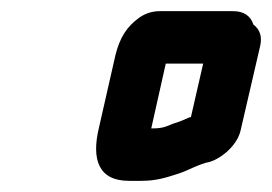

<svg xmlns="http://www.w3.org/2000/svg" viewBox="-20 -692 488 344"><path d="M344 -578 322 -482H320C311 -478 304 -475 301 -474L289 -470C278 -465 270 -462 255 -462H251L277 -578ZM211 -368H233C261 -368 278 -374 300 -381C316 -386 338 -399 356 -402C378 -409 405 -432 411 -458L446 -609C450 -626 446 -639 434 -648C429 -664 416 -672 398 -672H266C253 -672 240 -668 229 -660C207 -644 195 -625 187 -594L157 -462C144 -407 156 -368 211 -368Z"/></svg>

Font: Electronic
Style: ExBlkIt
Weight: 900
Version: Version 1.011